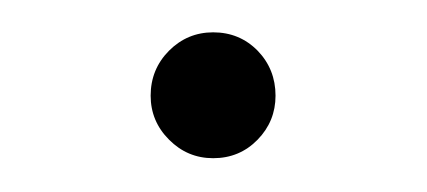

<svg xmlns="http://www.w3.org/2000/svg" viewBox="-20 -549 260 117"><path d="M109.9 -452.6Q94.2 -452.6 83 -463.9Q71.8 -475.1 71.8 -490.7Q71.8 -506.8 83 -518.1Q94.2 -529.3 109.9 -529.3Q126 -529.3 137 -518.1Q147.9 -506.8 147.9 -490.7Q147.9 -475.1 137 -463.9Q126 -452.6 109.9 -452.6Z"/></svg>

Font: Inter 28pt ExtraLight
Style: Regular
Weight: 250
Designer: Rasmus Andersson
Foundry: rsms
Version: Version 4.001;git-66647c0bb